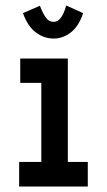

<svg xmlns="http://www.w3.org/2000/svg" viewBox="-20 -682 390 702"><path d="M50 0V-90H131V-379H54V-468H228V-90H301V0ZM222 -662 284 -634Q268 -586 239 -563.5Q210 -541 176 -541Q141 -541 111 -563.5Q81 -586 64 -634L126 -661Q136 -634 147.5 -618Q159 -602 176 -602Q192 -602 203.5 -618.5Q215 -635 222 -662Z"/></svg>

Font: Inconsolata ExtraCondensed ExtraBold
Style: Regular
Weight: 800
Width: 2
Monospace: yes
Designer: Raph Levien, Cyreal, Brenton Simpson
Foundry: Raph Levien, Cyreal, Google
Version: Version 3.001; ttfautohint (v1.8.2.53-6de2)